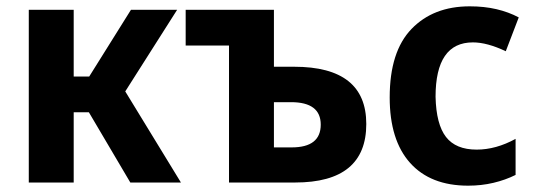

<svg xmlns="http://www.w3.org/2000/svg" viewBox="-20 -577 1692 607"><path d="M71 0V-546H213V-335H262L394 -546H540L376 -288L552 0H392L261 -222H213V0Z M704 0V-433H567V-546H846V-366H910Q1138 -366 1138 -185Q1138 0 913 0ZM846 -111H902Q994 -111 994 -183Q994 -254 900 -254H846Z M1460 10Q1341 10 1276.5 -62Q1212 -134 1212 -269Q1212 -414 1281 -485.5Q1350 -557 1465 -557Q1511 -557 1549.5 -548Q1588 -539 1620 -522L1579 -415Q1520 -443 1475 -443Q1357 -443 1357 -271Q1359 -184 1390 -144Q1421 -104 1487 -104Q1548 -104 1610 -138V-24Q1578 -8 1540 1Q1502 10 1460 10Z"/></svg>

Font: Noto Sans SemiCondensed
Style: Bold
Weight: 700
Width: 4
Designer: Monotype Design Team
Foundry: Monotype Imaging Inc.
Version: Version 2.013; ttfautohint (v1.8.4.7-5d5b)